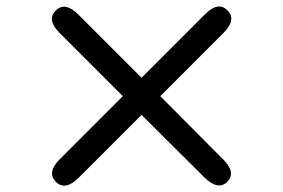

<svg xmlns="http://www.w3.org/2000/svg" viewBox="-20 -658 891 605"><path d="M227 -97Q185 -56 156 -85Q127 -115 168 -156L367 -355L168 -554Q126 -596 156 -625Q185 -654 227 -612L426 -413L626 -613Q668 -655 697 -625Q726 -596 684 -554L485 -355L683 -156Q725 -114 696 -85Q668 -57 625 -98L426 -296Z"/></svg>

Font: Zen Maru Gothic
Style: Bold
Weight: 700
Designer: Yoshimichi Ohira
Foundry: Positype
Version: Version 1.001